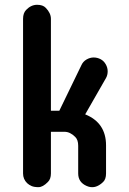

<svg xmlns="http://www.w3.org/2000/svg" viewBox="-20 -771 540 801"><path d="M335.4 -293.9Q422.4 -258.8 422.4 -164.6V-47.4Q422.4 -23.4 410.2 -11.7Q377 20.5 341.8 4.9Q306.2 -10.3 306.2 -47.4V-163.1Q306.2 -187.5 293.9 -199.7Q272.5 -221.2 249 -221.2H192.4V-47.4Q192.4 -23.9 179.7 -11.7Q158.7 9.8 140.6 9.8Q122.6 9.8 111.8 5.1Q101.1 0.5 93.3 -6.8Q76.2 -23.4 76.2 -47.4V-692.4Q76.2 -716.3 88.9 -729.5Q109.4 -751 134.8 -751Q159.2 -751 170.9 -738.3Q192.4 -716.3 192.4 -692.4V-309.1H227.5L319.3 -498.5Q326.2 -514.2 340.8 -522.7Q355.5 -531.2 370.6 -531.2Q385.7 -531.2 399.4 -524.2Q413.1 -517.1 421.1 -502.9Q429.2 -488.8 429.2 -473.4Q429.2 -458 422.4 -445.8Z"/></svg>

Font: Supermercado
Style: Regular
Weight: 400
Designer: James Grieshaber
Foundry: James Grieshaber
Version: Version 1.002